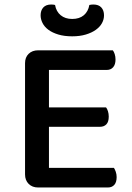

<svg xmlns="http://www.w3.org/2000/svg" viewBox="-20 -830 584 851"><path d="M149 1Q123 1 107 -15Q91 -31 91 -57V-550Q91 -576 107 -591.5Q123 -607 149 -607H480Q485 -601 488.5 -590Q492 -579 492 -566Q492 -544 481.5 -532Q471 -520 453 -520H197V-354H450Q455 -348 458.5 -337Q462 -326 462 -313Q462 -290 451.5 -279Q441 -268 423 -268H197V-86H485Q489 -80 493 -69Q497 -58 497 -45Q497 -22 486.5 -10.5Q476 1 458 1ZM300 -746Q332 -746 351.5 -762.5Q371 -779 376 -808Q381 -809 385 -809.5Q389 -810 394 -810Q417 -810 429 -797Q441 -784 441 -762Q441 -744 432 -727.5Q423 -711 405 -698Q387 -685 360.5 -677Q334 -669 300 -669Q265 -669 238.5 -677Q212 -685 194.5 -698Q177 -711 168.5 -728Q160 -745 160 -762Q160 -784 172 -797Q184 -810 207 -810Q212 -810 216 -809.5Q220 -809 224 -808Q229 -779 249 -762.5Q269 -746 300 -746Z"/></svg>

Font: Baloo Tammudu 2 Medium
Style: Regular
Weight: 500
Designer: Maithili Shingre, Omkar Shende and Ek Type
Foundry: Ek Type
Version: Version 1.640;hotconv 1.0.111;makeotfexe 2.5.65597; ttfautoh